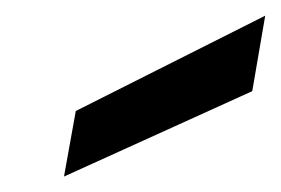

<svg xmlns="http://www.w3.org/2000/svg" viewBox="-20 -816 360 246"><path d="M77.1 -673.8 319.8 -795.9 303.2 -699.2 62 -589.8Z"/></svg>

Font: Poppins Medium
Style: Italic
Weight: 500
Italic angle: -10°
Designer: Ninad Kale (Devanagari), Jonny Pinhorn (Latin)
Foundry: Indian Type Foundry
Version: Version 3.200;PS 1.000;hotconv 16.6.54;makeotf.lib2.5.65590